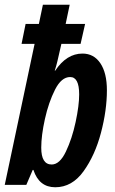

<svg xmlns="http://www.w3.org/2000/svg" viewBox="-27 -780 487 810"><path d="M424 -399Q424 -472 396.5 -513Q369 -554 321 -554Q254 -554 206 -482H204Q210 -500 215 -521Q220 -542 232 -595H313L332 -679H250L267 -760H154L137 -679H81L64 -595H119L-7 0H84L111 -63H114Q138 10 206 10Q277 10 325.5 -57.5Q374 -125 399 -220Q424 -315 424 -399ZM147 -157Q147 -208 162.5 -278Q178 -348 205 -401.5Q232 -455 269 -455Q307 -455 307 -382Q307 -335 292 -265Q277 -195 251 -140.5Q225 -86 191 -86Q147 -86 147 -157Z"/></svg>

Font: Noto Sans Display Condensed
Style: Bold Italic
Weight: 700
Width: 3
Designer: Monotype Design team
Foundry: Monotype Imaging Inc.
Version: 1.000